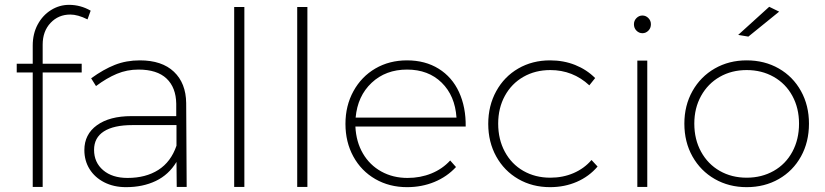

<svg xmlns="http://www.w3.org/2000/svg" viewBox="-20 -771 3405 792"><path d="M156 -587V-508H317V-472H156V0H115V-472H49V-508H115V-583Q115 -632 135.5 -670Q156 -708 190.5 -729.5Q225 -751 265 -751Q312 -751 354 -727L341 -691Q301 -711 270 -711Q221 -711 188.5 -676.5Q156 -642 156 -587Z M709 0 708 -103Q676 -50 622.5 -24.5Q569 1 500 1Q449 1 410 -19Q371 -39 349.5 -73.5Q328 -108 328 -152Q328 -217 380 -254.5Q432 -292 522 -292H707V-343Q706 -410 667 -447Q628 -484 551 -484Q504 -484 462 -466.5Q420 -449 376 -416L356 -448Q407 -485 454 -503.5Q501 -522 557 -522Q648 -522 697.5 -475Q747 -428 748 -346L750 0ZM708 -170V-255H526Q449 -255 408.5 -229Q368 -203 368 -153Q368 -101 405.5 -69Q443 -37 506 -37Q581 -37 633 -70Q685 -103 708 -170Z M946 -742H988V0H946Z M1206 -742H1248V0H1206Z M1901 -249H1446Q1449 -186 1477 -138Q1505 -90 1553 -63.5Q1601 -37 1661 -37Q1714 -37 1759.5 -55.5Q1805 -74 1837 -109L1861 -82Q1824 -42 1772 -20.5Q1720 1 1659 1Q1586 1 1528 -32.5Q1470 -66 1437.5 -125.5Q1405 -185 1405 -260Q1405 -335 1438 -395Q1471 -455 1528.5 -488.5Q1586 -522 1659 -522Q1734 -522 1789.5 -487.5Q1845 -453 1873.5 -391Q1902 -329 1901 -249ZM1863 -286Q1857 -376 1802 -430Q1747 -484 1659 -484Q1571 -484 1513 -429.5Q1455 -375 1447 -286Z M2250 -482Q2188 -482 2139 -454Q2090 -426 2062.5 -375.5Q2035 -325 2035 -261Q2035 -196 2062.5 -145Q2090 -94 2139 -66Q2188 -38 2250 -38Q2302 -38 2346 -57Q2390 -76 2420 -111L2445 -84Q2410 -43 2359.5 -21Q2309 1 2249 1Q2176 1 2118 -32.5Q2060 -66 2027 -125.5Q1994 -185 1994 -260Q1994 -335 2027 -395Q2060 -455 2118 -488.5Q2176 -522 2249 -522Q2305 -522 2352.5 -503Q2400 -484 2435 -449L2411 -419Q2343 -482 2250 -482Z M2665 -671Q2665 -655 2654.5 -644.5Q2644 -634 2630 -634Q2616 -634 2605.5 -644.5Q2595 -655 2595 -671Q2595 -686 2605.5 -696.5Q2616 -707 2630 -707Q2644 -707 2654.5 -696.5Q2665 -686 2665 -671ZM2609 -521H2650V0H2609Z M3153 -743 3194 -723 3067 -620 3025 -627ZM3317 -261Q3317 -185 3284 -125.5Q3251 -66 3192.5 -32.5Q3134 1 3060 1Q2987 1 2928.5 -32.5Q2870 -66 2836.5 -125.5Q2803 -185 2803 -261Q2803 -336 2836.5 -395.5Q2870 -455 2928.5 -488.5Q2987 -522 3060 -522Q3134 -522 3192.5 -488.5Q3251 -455 3284 -395.5Q3317 -336 3317 -261ZM2844 -261Q2844 -196 2872 -145Q2900 -94 2949 -66Q2998 -38 3060 -38Q3122 -38 3171.5 -66Q3221 -94 3248.5 -145Q3276 -196 3276 -261Q3276 -325 3248.5 -375.5Q3221 -426 3171.5 -454Q3122 -482 3060 -482Q2998 -482 2949 -454Q2900 -426 2872 -375.5Q2844 -325 2844 -261Z"/></svg>

Font: TypoPRO Montserrat
Style: Regular
Weight: 275
Designer: Julieta Ulanovsky
Foundry: Julieta Ulanovsky
Version: Version 6.001